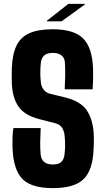

<svg xmlns="http://www.w3.org/2000/svg" viewBox="-20 -961 544 991"><path d="M253 10Q143 10 96.5 -36.5Q50 -83 45 -191Q44 -215 44.5 -245.5Q45 -276 49 -300H190Q188 -263 187.5 -227.5Q187 -192 190 -163Q195 -112 253 -112Q282 -112 296 -125Q310 -138 313 -163Q319 -214 313 -264Q311 -285 300 -302Q289 -319 265 -325L183 -346Q105 -366 74 -413Q43 -460 41 -535Q40 -575 41 -610Q44 -682 65.5 -726Q87 -770 132.5 -790Q178 -810 253 -810Q360 -810 408 -763.5Q456 -717 460 -610Q461 -588 460.5 -557Q460 -526 458 -500H314Q316 -535 316.5 -569.5Q317 -604 315 -638Q314 -662 297.5 -675Q281 -688 253 -688Q223 -688 208.5 -675Q194 -662 191 -638Q185 -587 191 -535Q193 -515 205 -498.5Q217 -482 242 -476L313 -459Q397 -439 429 -390Q461 -341 464 -264Q465 -247 464.5 -227.5Q464 -208 463 -191Q459 -83 411.5 -36.5Q364 10 253 10ZM222 -851V-854L333 -941H418V-938L298 -851Z"/></svg>

Font: Big Shoulders Display Black
Style: Regular
Weight: 900
Designer: Patric King
Foundry: XO Type Co
Version: Version 1.000; ttfautohint (v1.8.2)